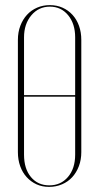

<svg xmlns="http://www.w3.org/2000/svg" viewBox="-20 -725 388 751"><path d="M50 -569Q50 -599 59.5 -624Q69 -649 85.5 -667Q102 -685 125 -695Q148 -705 175 -705Q202 -705 224.5 -695Q247 -685 263.5 -667Q280 -649 289 -624Q298 -599 298 -569V-130Q298 -100 288.5 -75Q279 -50 262.5 -32Q246 -14 222.5 -4Q199 6 172 6Q145 6 123 -4Q101 -14 84.5 -32Q68 -50 59 -75Q50 -100 50 -130ZM74 -353H274V-579Q274 -632 246.5 -665.5Q219 -699 175 -699Q131 -699 102.5 -665Q74 -631 74 -579ZM74 -120Q74 -65 101 -32.5Q128 0 173 0Q218 0 246 -33Q274 -66 274 -120V-347H74Z"/></svg>

Font: Moniqa Thin Display
Style: Regular
Weight: 100
Designer: Rajesh Rajput
Foundry: Rajesh Rajput
Version: Version 1.000